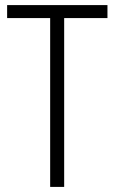

<svg xmlns="http://www.w3.org/2000/svg" viewBox="-20 -734 450 754"><path d="M232 0H177V-663H8V-714H402V-663H232Z"/></svg>

Font: Noto Sans Lao Condensed Light
Style: Regular
Weight: 300
Width: 3
Designer: Monotype Design Team
Foundry: Monotype Imaging Inc.
Version: Version 2.003; ttfautohint (v1.8.4.7-5d5b)